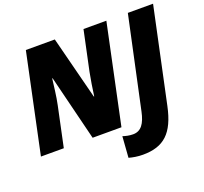

<svg xmlns="http://www.w3.org/2000/svg" viewBox="-154 -895 1384 1302"><g transform="rotate(-20 538.5 -244.5)"><path d="M8 0H173L234 -288C246 -342 256 -433 261 -472H264L381 0H589L740 -714H575L514 -427C505 -382 493 -307 487 -260H484L368 -714H159ZM663 225C814 225 892 155 931 -29L1077 -714H895L753 -53C736 27 706 72 648 72C619 72 596 66 574 59L563 211C592 219 626 225 663 225Z"/></g></svg>

Font: Noto Sans SemiCondensed Black
Style: Italic
Weight: 900
Width: 4
Italic angle: -12°
Designer: Monotype Design Team
Foundry: Monotype Imaging Inc.
Version: Version 2.013